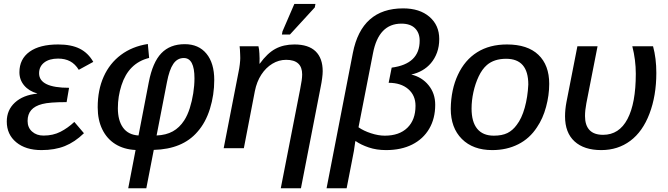

<svg xmlns="http://www.w3.org/2000/svg" viewBox="-20 -768 3461 995"><path d="M205.6 -65.4Q254.9 -65.4 293.2 -85Q331.5 -104.5 365.2 -136.2L415 -77.6Q367.7 -31.7 315.9 -11Q264.2 9.8 194.8 9.8Q112.8 9.8 64 -30.8Q15.1 -71.3 15.1 -138.2Q15.1 -197.8 57.4 -236.6Q99.6 -275.4 172.4 -282.7L172.9 -283.7Q129.9 -295.9 105.2 -325.2Q80.6 -354.5 80.6 -393.6Q80.6 -461.9 133.1 -499.8Q185.5 -537.6 281.7 -537.6Q349.6 -537.6 393.3 -515.6Q437 -493.7 463.4 -447.3L388.2 -406.2Q369.6 -436.5 343.3 -450.4Q316.9 -464.4 281.2 -464.4Q235.4 -464.4 209 -443.8Q182.6 -423.3 182.6 -388.2Q182.6 -313 337.9 -313L325.2 -238.8Q235.8 -238.8 199.2 -229Q160.6 -219.2 141.8 -197.5Q123 -175.8 123 -141.1Q123 -106.9 146.2 -86.2Q169.4 -65.4 205.6 -65.4Z M937.5 -539.1Q1009.3 -539.1 1049.8 -490Q1090.3 -440.9 1090.3 -353.5Q1090.3 -276.4 1068.1 -204.6Q1045.9 -132.8 1002.9 -84.5Q925.8 4.9 776.9 8.8L738.3 207.5H644.5L682.6 9.3Q622.1 6.3 578.1 -21Q534.2 -48.3 510.3 -97.2Q486.3 -146 486.3 -211.9Q486.3 -301.8 517.3 -370.8Q548.3 -439.9 606.7 -483.6Q665 -527.3 746.1 -540L752.9 -467.8Q699.2 -454.6 663.1 -418.5Q627.9 -383.3 609.4 -325.7Q590.8 -268.1 590.8 -207.5Q590.8 -143.6 617.7 -106.4Q644.5 -69.3 697.8 -65.9L751 -341.8Q771 -445.3 816.2 -492.2Q861.3 -539.1 937.5 -539.1ZM932.6 -467.3Q898.9 -467.3 878.2 -437Q857.4 -406.7 845.2 -342.3L791.5 -65.9Q840.8 -67.9 875.5 -87.2Q910.2 -106.4 934.6 -144Q951.7 -170.4 963.4 -207.3Q975.1 -244.1 981.4 -284.4Q987.8 -324.7 987.8 -362.3Q987.8 -467.3 932.6 -467.3Z M1652.3 -398.9Q1652.3 -384.3 1649.4 -362.1Q1646.5 -339.8 1642.1 -318.8L1539.6 207.5H1435.1L1535.6 -306.6Q1545.9 -356.4 1545.9 -382.3Q1545.9 -458 1462.9 -458Q1424.8 -458 1391.4 -437.7Q1357.9 -417.5 1334.2 -381.1Q1310.5 -344.7 1300.8 -295.9L1243.7 0H1139.2L1216.3 -395.5Q1220.2 -413.1 1222.7 -434.6Q1225.1 -456.1 1225.1 -466.8Q1225.1 -472.7 1224.6 -485.6Q1224.1 -498.5 1223.4 -511.2Q1222.7 -523.9 1221.7 -528.3H1319.3Q1321.3 -521 1322.5 -511.5Q1323.7 -502 1324.2 -491.2Q1325.2 -478.5 1325.2 -465.1Q1325.2 -451.7 1324.7 -438H1326.2Q1365.2 -492.2 1407.2 -514.9Q1449.2 -537.6 1505.9 -537.6Q1578.6 -537.6 1615.5 -502Q1652.3 -466.3 1652.3 -398.9ZM1611.3 -729.5 1482.4 -588.9H1440.9L1443.8 -605L1505.4 -747.6H1614.7Z M2069.3 -724.6Q2154.8 -724.6 2205.6 -680.9Q2256.3 -637.2 2256.3 -565.9Q2256.3 -527.8 2244.9 -496.1Q2233.4 -464.4 2212.9 -440.4Q2193.8 -418 2167.7 -403.1Q2141.6 -388.2 2111.3 -381.8Q2166.5 -368.7 2200.9 -326.4Q2235.4 -284.2 2235.4 -225.1Q2235.4 -153.8 2204.3 -100.8Q2173.3 -47.9 2116.2 -19Q2059.1 9.8 1980.5 9.8Q1931.2 9.8 1890.9 -3.9Q1850.6 -17.6 1824.2 -36.1H1821.3L1814 14.2Q1812.5 22.9 1803 71.3Q1793.5 119.6 1776.4 207.5H1672.4L1808.6 -493.7Q1854 -724.6 2069.3 -724.6ZM2060.1 -645.5Q1942.4 -645.5 1913.1 -492.7L1837.9 -108.4Q1864.3 -89.8 1902.6 -77.4Q1940.9 -64.9 1974.1 -64.9Q2049.3 -64.9 2091.3 -106Q2133.3 -147 2133.3 -219.7Q2133.3 -273.9 2095.5 -306.4Q2057.6 -338.9 1994.1 -338.9L2009.8 -417.5Q2154.8 -436.5 2154.8 -557.1Q2154.8 -597.7 2130.6 -621.6Q2106.4 -645.5 2060.1 -645.5Z M2826.2 -333.5Q2826.2 -274.4 2809.8 -213.9Q2793.5 -153.3 2762.7 -108.4Q2725.1 -50.3 2665.5 -20.3Q2606 9.8 2530.8 9.8Q2431.2 9.8 2373.5 -47.9Q2315.9 -105.5 2315.9 -204.6Q2317.4 -304.7 2353 -380.4Q2388.7 -457 2452.9 -497.3Q2517.1 -537.6 2607.4 -537.6Q2713.9 -537.6 2770 -484.1Q2826.2 -430.7 2826.2 -333.5ZM2717.8 -330.1Q2717.8 -463.4 2603 -463.4Q2541 -463.4 2503.4 -431.2Q2478.5 -409.7 2460.7 -372.1Q2442.9 -334.5 2433.3 -290.5Q2423.8 -246.6 2423.8 -205.6Q2423.8 -136.2 2453.1 -100.6Q2482.4 -64.9 2539.1 -64.9Q2582 -64.9 2609.6 -78.6Q2637.2 -92.3 2657.7 -120.6Q2683.6 -153.8 2699.2 -209.5Q2714.8 -265.1 2717.8 -330.1Z M3345.7 -178.7Q3310.5 -85.9 3246.3 -38.1Q3182.1 9.8 3095.7 9.8Q3006.8 9.8 2957.5 -35.2Q2908.2 -80.1 2908.2 -165Q2908.2 -200.2 2915.5 -238.8L2972.2 -528.3H3076.7L3018.6 -232.4Q3011.7 -196.3 3011.7 -166.5Q3011.7 -119.1 3034.9 -94.2Q3058.1 -69.3 3105.5 -69.3Q3188.5 -69.3 3231.7 -151.1Q3274.9 -232.9 3274.9 -385.7Q3274.9 -457.5 3256.8 -528.3H3364.3Q3381.3 -465.8 3381.3 -390.1Q3381.3 -272 3345.7 -178.7Z"/></svg>

Font: Arimo Medium
Style: Italic
Weight: 500
Italic angle: -12°
Designer: Steve Matteson
Foundry: Monotype Imaging Inc.
Version: Version 1.33